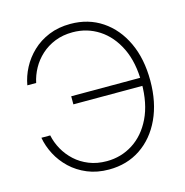

<svg xmlns="http://www.w3.org/2000/svg" viewBox="-109 -840 920 953"><g transform="rotate(-15 350.5 -364.0)"><path d="M335.9 10.3Q274.4 10.3 225.1 -10.3Q175.8 -30.8 139.6 -65.2Q103.5 -99.6 81.3 -142.1Q59.1 -184.6 51.3 -229H96.7Q104.5 -191.4 124 -156.2Q143.6 -121.1 173.8 -93.3Q204.1 -65.4 244.9 -49.1Q285.6 -32.7 335.9 -32.7Q409.7 -32.7 470.2 -71.3Q530.8 -109.9 566.7 -183.6Q602.5 -257.3 602.5 -363.3Q602.5 -468.8 566.7 -542.7Q530.8 -616.7 470.2 -655.8Q409.7 -694.8 335.9 -694.8Q285.6 -694.8 244.9 -678.5Q204.1 -662.1 173.6 -634.3Q143.1 -606.4 123.8 -571.3Q104.5 -536.1 96.7 -498.5H51.3Q59.1 -543.5 81.3 -585.9Q103.5 -628.4 139.6 -662.8Q175.8 -697.3 225.1 -717.5Q274.4 -737.8 335.9 -737.8Q428.2 -737.8 498.3 -690.7Q568.4 -643.6 607.7 -559.6Q647 -475.6 647 -363.3Q647 -252 607.7 -167.7Q568.4 -83.5 498.3 -36.6Q428.2 10.3 335.9 10.3ZM247.6 -348.1V-389.6H618.2V-348.1Z"/></g></svg>

Font: Inter 24pt ExtraLight
Style: Regular
Weight: 250
Designer: Rasmus Andersson
Foundry: rsms
Version: Version 4.001;git-66647c0bb